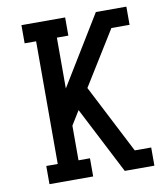

<svg xmlns="http://www.w3.org/2000/svg" viewBox="-82 -805 765 874"><g transform="rotate(-10 300.0 -367.5)"><path d="M76 0V-84H129V-651H76V-735H278V-651H225V-416L420 -735H561V-651H477L322 -401L485 -84H561V0H424L265 -309L225 -244V-84H278V0Z"/></g></svg>

Font: Iosevka Slab Medium Extended
Style: Regular
Weight: 500
Width: 7
Monospace: yes
Designer: Belleve Invis
Foundry: Belleve Invis
Version: Version 11.1.1; ttfautohint (v1.8.3)